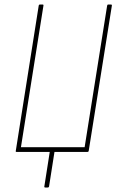

<svg xmlns="http://www.w3.org/2000/svg" viewBox="-20 -675 522 853"><path d="M181 158Q176 158 177 153L201 0H54Q49 0 50 -4L152 -650Q153 -655 158 -655H169Q174 -655 173 -650L73 -21H356L456 -650Q457 -655 461 -655H472Q478 -655 477 -650L374 -4Q373 0 369 0H222L198 153Q197 158 192 158Z"/></svg>

Font: Sofia Sans Condensed Thin
Style: Italic
Weight: 250
Italic angle: -9°
Version: Version 4.100